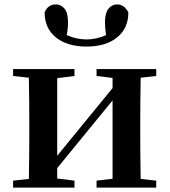

<svg xmlns="http://www.w3.org/2000/svg" viewBox="-20 -847 766 867"><path d="M371.1 -636.7Q284.2 -636.7 232.9 -677.7Q181.6 -718.8 181.6 -791Q196.3 -827.1 232.4 -827.1Q255.9 -827.1 271.5 -807.6Q287.1 -788.1 287.1 -747.1Q287.1 -716.8 281.2 -688.5Q325.2 -668.9 371.1 -668.9Q415 -668.9 459 -688.5Q454.1 -719.7 454.1 -747.1Q454.1 -788.1 469.7 -807.6Q485.4 -827.1 508.8 -827.1Q541 -827.1 559.6 -791Q559.6 -718.8 508.3 -677.7Q457 -636.7 371.1 -636.7ZM685.5 -503.9 615.2 -496.1Q613.3 -382.8 613.3 -299.8V-235.4Q613.3 -152.3 615.2 -39.1L685.5 -31.2V0H416V-31.2L488.3 -40V-393.6L238.3 -87.9V-41L316.4 -31.2V0H39.1V-31.2L110.4 -39.1Q112.3 -152.3 112.3 -235.4V-299.8Q112.3 -382.8 110.4 -496.1L39.1 -503.9V-535.2H316.4V-503.9L238.3 -494.1V-143.6L488.3 -449.2V-495.1L416 -503.9V-535.2H685.5Z"/></svg>

Font: GenYoMin TW TTF Bold
Style: Regular
Weight: 700
Version: Version 1.300